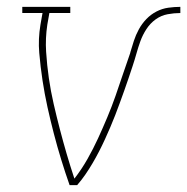

<svg xmlns="http://www.w3.org/2000/svg" viewBox="-20 -540 546 560"><path d="M183 0Q170 -37 158.5 -74.5Q147 -112 137 -150.5Q127 -189 118.5 -227.5Q110 -266 104 -305.5Q98 -345 94.5 -385.5Q91 -426 98 -468L104 -502H45V-520H185V-502H124L118 -468Q112 -428 114.5 -389Q117 -350 122.5 -312Q128 -274 136.5 -237Q145 -200 154.5 -163.5Q164 -127 174.5 -91Q185 -55 197 -19Q218 -46 235 -76Q252 -106 266 -136.5Q280 -167 293 -198Q306 -229 317 -260.5Q328 -292 338.5 -323.5Q349 -355 360 -386V-387Q365 -404 370.5 -421Q376 -438 385 -454.5Q394 -471 407 -484.5Q420 -498 436.5 -506.5Q453 -515 471 -517.5Q489 -520 506 -520V-502Q488 -502 469 -498.5Q450 -495 434 -483.5Q418 -472 407 -455Q396 -438 389.5 -420Q383 -402 378 -384Q373 -366 367 -348Q361 -330 355 -312Q349 -294 342.5 -276Q336 -258 329.5 -240Q323 -222 316 -204Q309 -186 301.5 -168.5Q294 -151 286 -133.5Q278 -116 269 -98.5Q260 -81 250 -64Q240 -47 229 -31Q218 -15 205 0Z"/></svg>

Font: Iosevka Curly Slab Thin
Style: Italic
Weight: 100
Italic angle: -9°
Monospace: yes
Designer: Belleve Invis
Foundry: Belleve Invis
Version: Version 22.1.2; ttfautohint (v1.8.4)